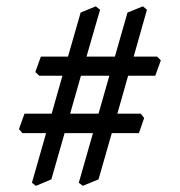

<svg xmlns="http://www.w3.org/2000/svg" viewBox="-20 -651 571 608"><path d="M242.2 -62.5 229.5 -72.3 274.4 -229.5H184.6L142.6 -83L93.8 -62.5L81.1 -72.3L126 -229.5H50.8L40 -242.2L57.6 -291H143.6L177.7 -411.1H104.5L91.8 -422.9L109.4 -471.7H195.3L235.4 -611.3L283.2 -630.9L296.9 -620.1L253.9 -471.7H343.8L383.8 -611.3L432.6 -630.9L445.3 -620.1L403.3 -471.7H477.5L489.3 -460L471.7 -411.1H385.7L351.6 -291H425.8L436.5 -277.3L419.9 -229.5H334L292 -83ZM292 -291 326.2 -411.1H236.3L202.1 -291Z"/></svg>

Font: Almanac
Style: Regular
Weight: 400
Designer: Eden's Almanac
Version: Version 3.501;March 28, 2021;FontCreator 13.0.0.2683 64-bit